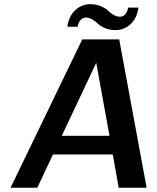

<svg xmlns="http://www.w3.org/2000/svg" viewBox="-20 -886 742 906"><path d="M540 0 512.2 -157.2H230L155.8 0H29.8L368.2 -700.2H542.5L671.9 0ZM434.1 -589.8 271.5 -245.1H496.6ZM297.9 -759.8Q304.7 -810.1 335.2 -838.1Q365.7 -866.2 405.8 -866.2Q433.6 -866.2 455.3 -856.9Q477.1 -847.7 488.5 -836.7Q500 -825.7 515.1 -816.4Q530.3 -807.1 546.4 -807.1Q560.5 -807.1 571 -818.6Q581.5 -830.1 584.5 -850.1H633.3Q626.5 -799.8 596.2 -772Q565.9 -744.1 525.4 -744.1Q497.6 -744.1 475.8 -753.4Q454.1 -762.7 442.6 -773.7Q431.2 -784.7 416.3 -793.9Q401.4 -803.2 385.7 -803.2Q371.1 -803.2 360.4 -791.7Q349.6 -780.3 346.7 -759.8Z"/></svg>

Font: Fivo Sans Med
Style: Regular
Weight: 450
Designer: Alexander Slobzheninov
Foundry: Alexander Slobzheninov
Version: 1.0